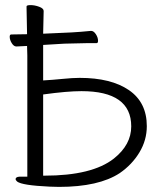

<svg xmlns="http://www.w3.org/2000/svg" viewBox="-20 -720 644 752"><path d="M87 -503 86 -540 45 -538H44Q34 -538 26 -551Q18 -564 18 -576Q18 -585 24 -585L86 -586L84 -688V-695Q84 -700 100 -700Q116 -700 133.5 -693.5Q151 -687 151 -677L149 -588L260 -593Q296 -595 336 -599H337Q347 -599 355.5 -586Q364 -573 364 -560Q364 -551 358 -551H319Q310 -551 232 -549L149 -544V-405Q185 -407 225 -411Q265 -415 292 -415Q415 -415 485 -367Q555 -319 555 -226Q555 -171 526 -123Q497 -75 449 -42Q367 12 211 12L174 11Q66 6 47 -9Q41 -15 41 -18Q41 -27 56 -28H87ZM149 -350V-32H154Q341 -32 426 -99Q494 -153 494 -225Q494 -363 299 -363Q243 -363 149 -350Z"/></svg>

Font: Moon Stars Kai T Light
Style: Regular
Weight: 300
Designer: GuiWonder
Version: Version 1.101